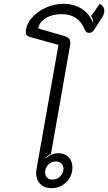

<svg xmlns="http://www.w3.org/2000/svg" viewBox="-20 -976 566 1005"><path d="M169 -70Q169 -75 171 -89L286 -741L135 -783Q115 -789 115 -806Q115 -844 143 -878.5Q171 -913 217 -934.5Q263 -956 312 -956Q366 -956 406 -931Q446 -906 465 -860L468 -863Q464 -884 457 -892L502 -956Q526 -944 526 -919Q526 -902 514 -884L474 -822Q463 -804 447 -804Q429 -804 423 -822Q391 -902 302 -902Q254 -902 220 -881.5Q186 -861 180 -827L308 -790Q331 -784 339.5 -776Q348 -768 348 -752Q348 -743 345 -729L247 -171Q228 -161 218 -149L220 -147Q233 -160 250.5 -167Q268 -174 286 -174Q318 -174 338.5 -153.5Q359 -133 359 -100Q359 -54 327 -22.5Q295 9 249 9Q213 9 191 -13Q169 -35 169 -70ZM312 -93Q312 -110 301 -120.5Q290 -131 272 -131Q249 -131 232.5 -114Q216 -97 216 -74Q216 -57 226.5 -46.5Q237 -36 255 -36Q279 -36 295.5 -53Q312 -70 312 -93Z"/></svg>

Font: K2D ExtraLight
Style: Italic
Weight: 275
Italic angle: -10°
Designer: Katatrad Aksorn Co.,Ltd.
Foundry: Cadson Demak Co.,Ltd.
Version: Version 1.000; ttfautohint (v1.6)